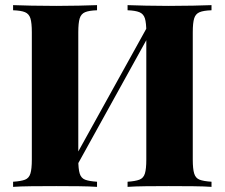

<svg xmlns="http://www.w3.org/2000/svg" viewBox="-20 -728 875 748"><path d="M358 -708V-688Q327 -687 311.5 -680.5Q296 -674 290.5 -656.5Q285 -639 285 -602V-106Q285 -70 290.5 -52Q296 -34 311.5 -28Q327 -22 358 -20V0Q330 -2 286.5 -2.5Q243 -3 199 -3Q148 -3 103 -2.5Q58 -2 31 0V-20Q62 -22 77.5 -28Q93 -34 98.5 -52Q104 -70 104 -106V-602Q104 -639 98.5 -656.5Q93 -674 77.5 -680.5Q62 -687 31 -688V-708Q58 -707 103 -706Q148 -705 199 -705Q243 -705 286.5 -706Q330 -707 358 -708ZM572 -656Q572 -656 572 -645.5Q572 -635 572.5 -624Q573 -613 573 -613L261 -49L249 -73ZM804 -708V-688Q773 -687 757.5 -680.5Q742 -674 736.5 -656.5Q731 -639 731 -602V-106Q731 -70 736.5 -52Q742 -34 757.5 -28Q773 -22 804 -20V0Q777 -2 732 -2.5Q687 -3 636 -3Q592 -3 548.5 -2.5Q505 -2 477 0V-20Q507 -22 523 -28Q539 -34 544.5 -52Q550 -70 550 -106V-602Q550 -639 544.5 -656.5Q539 -674 523 -680.5Q507 -687 477 -688V-708Q505 -707 548.5 -706Q592 -705 636 -705Q687 -705 732 -706Q777 -707 804 -708Z"/></svg>

Font: Playfair Display ExtraBold
Style: Regular
Weight: 800
Designer: Claus Eggers Sørensen
Foundry: Claus Eggers Sørensen
Version: Version 1.203